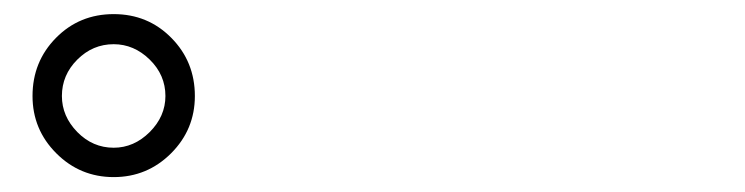

<svg xmlns="http://www.w3.org/2000/svg" viewBox="-20 -841 1040 268"><path d="M25.4 -707Q25.4 -754.9 58.1 -788.1Q90.8 -821.3 138.7 -821.3Q186.5 -821.3 219.2 -788.1Q252 -754.9 252 -707Q252 -660.2 218.8 -627Q185.5 -593.8 138.7 -593.8Q91.8 -593.8 58.6 -627Q25.4 -660.2 25.4 -707ZM66.4 -707Q66.4 -678.7 87.9 -656.7Q109.4 -634.8 138.7 -634.8Q167 -634.8 189 -656.7Q210.9 -678.7 210.9 -707Q210.9 -736.3 189 -757.8Q167 -779.3 138.7 -779.3Q109.4 -779.3 87.9 -757.8Q66.4 -736.3 66.4 -707Z"/></svg>

Font: Gen Shin Gothic Monospace Normal
Style: Regular
Weight: 350
Designer: [Source Han Sans]
Ryoko NISHIZUKA  (kana & ideographs); Paul D. Hunt (Latin, Greek & Cyrillic); Wenlong ZHANG  (bopomofo
Version: Version 1.002.20150607